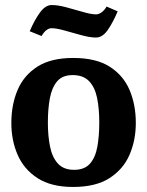

<svg xmlns="http://www.w3.org/2000/svg" viewBox="-20 -732 584 762"><path d="M270 10Q183 10 129 -25Q75 -60 50 -117.5Q25 -175 25 -244Q25 -316 49.6 -374.3Q74.2 -432.6 128.1 -467.3Q182 -502 270.4 -502Q361 -502 415.3 -467.4Q469.6 -432.8 494.3 -374.6Q519 -316.4 519 -244.2Q519 -175 494 -117.5Q469 -60 414.4 -25Q359.9 10 270 10ZM274 -58Q316 -58 337.5 -83Q359 -108 366.5 -150.6Q374 -193.1 374 -246Q374 -300 365.5 -342.5Q357 -385 333.9 -409.5Q310.8 -434 268.3 -434Q228 -434 207 -409.5Q186 -385 178 -342.5Q170 -300 170 -246Q170 -193.1 178.5 -150.6Q187 -108 209.7 -83Q232.3 -58 274 -58ZM361 -583Q337 -583 302.5 -592.5Q268 -602 236 -611Q204 -620 185 -620Q176 -620 168 -615Q160 -610 154.5 -603Q149 -596 145 -589L98 -608Q116 -651 138 -681.5Q160 -712 185 -712Q210 -712 243.5 -703Q277 -694 309.5 -684.5Q342 -675 361 -675Q370 -675 378.5 -680Q387 -685 393.5 -692.5Q400 -700 403 -706L447 -687Q429 -644 408 -613.5Q387 -583 361 -583Z"/></svg>

Font: Manuale
Style: Regular
Weight: 400
Designer: Eduardo Tunni / Pablo Cosgaya
Foundry: Eduardo Tunni / Pablo Cosgaya
Version: Version 1.002